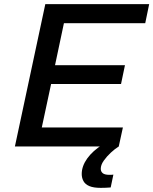

<svg xmlns="http://www.w3.org/2000/svg" viewBox="-20 -708 741 928"><path d="M52 0 199 -688H701L682 -596H289L246 -393H584L565 -302H227L182 -92H574L554 0ZM467 200Q432 200 412 191.5Q392 183 383.5 167.5Q375 152 375 133Q375 95 401.5 58Q428 21 477 -10L554 0Q536 11 516 29.5Q496 48 481.5 68.5Q467 89 467 108Q467 121 476.5 129Q486 137 509 137Q512 137 516.5 137Q521 137 528 136L515 198Q503 199 491 199.5Q479 200 467 200Z"/></svg>

Font: Saira SemiExpanded Medium
Style: Italic
Weight: 500
Width: 6
Italic angle: -12°
Designer: Hector Gatti with collaboration of the Omnibus-Type team
Foundry: Omnibus-Type
Version: Version 1.101